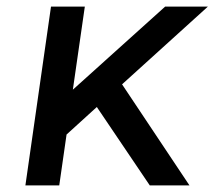

<svg xmlns="http://www.w3.org/2000/svg" viewBox="-20 -559 647 579"><path d="M606.9 -539.1H478L199.7 -288.6L235.8 -539.1H133.8L56.6 0H158.7L180.7 -153.3L272 -236.3L431.6 0H551.3L348.1 -304.7Z"/></svg>

Font: Winston
Style: Italic
Weight: 400
Italic angle: -8.13011°
Designer: Vernon Adams, Kim Jin-seong, David Berlow, Cristiano Sobral
Foundry: The Winston Project Authors
Version: Version 3.004